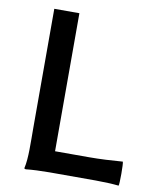

<svg xmlns="http://www.w3.org/2000/svg" viewBox="-83 -803 725 874"><g transform="rotate(10 279.0 -366.0)"><path d="M97 -368V-184C97 -122 100 -46 89 0C89 2 89 5 97 5C123 2 167 0 204 0H311H418C455 0 499 2 525 5C529 0 529 -99 525 -106C473 -102 421 -99 369 -99H213V-737H97Z"/></g></svg>

Font: GenSekiGothic2 TW M
Style: Regular
Weight: 500
Version: Version 2.100;PS 2.1;hotconv 16.6.51;makeotf.lib2.5.65220 DE